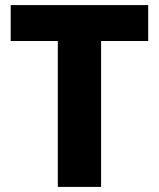

<svg xmlns="http://www.w3.org/2000/svg" viewBox="-20 -734 625 754"><path d="M377 0H207V-573H22V-714H562V-573H377Z"/></svg>

Font: Noto Sans Gujarati UI ExtraBold
Style: Regular
Weight: 800
Designer: Jelle Bosma - Monotype Design Team, Universal Thirst
Foundry: Monotype Imaging Inc.
Version: Version 2.106; ttfautohint (v1.8.4.7-5d5b)